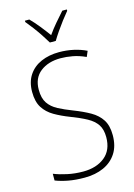

<svg xmlns="http://www.w3.org/2000/svg" viewBox="-140 -1020 770 1102"><g transform="rotate(-15 244.5 -469.5)"><path d="M440 -184Q440 -120 412 -77Q384 -34 335 -12Q286 10 222 10Q168 10 125.5 2Q83 -6 50 -19V-59Q85 -45 129.5 -35.5Q174 -26 223 -26Q302 -26 351.5 -66Q401 -106 401 -183Q401 -229 382 -257.5Q363 -286 325.5 -306.5Q288 -327 233 -348Q181 -368 141.5 -391Q102 -414 79.5 -449.5Q57 -485 57 -543Q57 -602 84 -642.5Q111 -683 158 -703.5Q205 -724 265 -724Q309 -724 350 -715Q391 -706 426 -689L412 -656Q373 -674 335.5 -681Q298 -688 264 -688Q191 -688 144 -651.5Q97 -615 97 -545Q97 -495 117 -465.5Q137 -436 173 -417Q209 -398 256 -380Q313 -358 354 -334.5Q395 -311 417.5 -276Q440 -241 440 -184ZM229 -791Q216 -813 197.5 -841Q179 -869 159 -895.5Q139 -922 123 -941V-949H149Q174 -924 200 -891.5Q226 -859 247 -830Q268 -860 293.5 -890Q319 -920 345 -949H372V-941Q355 -921 334.5 -894Q314 -867 295.5 -840Q277 -813 264 -791Z"/></g></svg>

Font: Noto Sans Kannada SemiCondensed ExtraLight
Style: Regular
Weight: 200
Width: 4
Designer: Jelle Bosma - Monotype Design Team
Foundry: Monotype Imaging Inc.
Version: Version 2.005; ttfautohint (v1.8.4.7-5d5b)